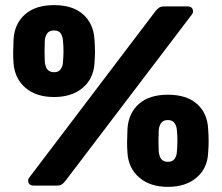

<svg xmlns="http://www.w3.org/2000/svg" viewBox="-20 -725 866 750"><path d="M113 0Q90 0 90 -20Q90 -26 94 -31L587 -681Q594 -690 601.5 -695Q609 -700 623 -700H711Q734 -700 734 -680Q734 -674 730 -669L236 -19Q229 -10 222 -5Q215 0 201 0ZM636 5Q567 5 524.5 -31Q482 -67 478 -127Q476 -153 476.5 -173.5Q477 -194 478 -222Q482 -283 522.5 -319Q563 -355 636 -355Q709 -355 749.5 -319Q790 -283 793 -222Q795 -194 795 -173.5Q795 -153 793 -127Q790 -67 747.5 -31Q705 5 636 5ZM636 -93Q649 -93 656 -98.5Q663 -104 667 -113.5Q671 -123 671 -133Q673 -154 673 -175Q673 -196 671 -216Q670 -232 662 -244Q654 -256 636 -256Q617 -256 609 -244Q601 -232 600 -216Q599 -196 599 -175Q599 -154 600 -133Q601 -123 604.5 -113.5Q608 -104 615.5 -98.5Q623 -93 636 -93ZM191 -346Q122 -346 80 -381.5Q38 -417 33 -477Q31 -503 31.5 -523.5Q32 -544 33 -572Q37 -633 78 -669Q119 -705 191 -705Q264 -705 304.5 -669Q345 -633 349 -572Q351 -544 351 -523.5Q351 -503 349 -477Q345 -417 302.5 -381.5Q260 -346 191 -346ZM191 -443Q204 -443 211 -448.5Q218 -454 222 -463.5Q226 -473 226 -483Q228 -505 228 -525.5Q228 -546 226 -566Q225 -582 217.5 -594Q210 -606 191 -606Q172 -606 164 -594Q156 -582 155 -566Q154 -546 154 -525.5Q154 -505 155 -483Q156 -473 159.5 -463.5Q163 -454 171 -448.5Q179 -443 191 -443Z"/></svg>

Font: Rubik Light ExtraBold
Style: Regular
Weight: 800
Version: Version 2.104